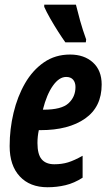

<svg xmlns="http://www.w3.org/2000/svg" viewBox="-20 -786 462 816"><path d="M182.1 9.8Q106.9 9.8 64 -36.4Q21 -82.5 21 -165Q21 -237.3 37.6 -306.6Q54.2 -376 86.4 -431.9Q118.7 -487.8 166.7 -521Q214.8 -554.2 277.8 -554.2Q337.9 -554.2 375 -520.5Q412.1 -486.8 412.1 -426.8Q412.1 -331.5 341.8 -282.2Q271.5 -232.9 152.8 -232.9H145Q139.2 -206.1 139.2 -178.2Q139.2 -129.9 157.2 -108.9Q175.3 -87.9 210.9 -87.9Q242.7 -87.9 269 -95.9Q295.4 -104 331.1 -124V-30.8Q295.4 -7.8 258.5 1Q221.7 9.8 182.1 9.8ZM162.1 -319.8H165Q241.7 -319.8 271.2 -347.2Q300.8 -374.5 300.8 -416Q300.8 -435.5 290.8 -447.3Q280.8 -459 261.2 -459Q231.4 -459 205.1 -422.1Q178.7 -385.3 162.1 -319.8ZM257.8 -606Q245.6 -623 227.5 -651.1Q209.5 -679.2 193.1 -708Q176.8 -736.8 168 -756.8V-766.1H302.7Q310.5 -733.9 320.8 -697Q331.1 -660.2 346.2 -618.2L344.7 -606Z"/></svg>

Font: Open Sans Condensed
Style: Bold Italic
Weight: 700
Width: 3
Italic angle: -12°
Designer: Monotype Design Team
Foundry: Monotype Imaging Inc.
Version: Version 3.003; ttfautohint (v1.8.4)